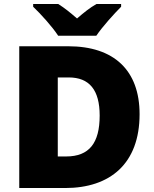

<svg xmlns="http://www.w3.org/2000/svg" viewBox="-20 -947 774 967"><path d="M590 -927H466C431 -907 403 -884 368 -854C333 -884 308 -905 273 -927H147V-913C185 -877 243 -813 273 -767H465C496 -813 556 -879 590 -913ZM683 -372C683 -593 554 -714 324 -714H77V0H308C535 0 683 -123 683 -372ZM482 -365C482 -226 429 -159 313 -159H271V-557H326C430 -557 482 -494 482 -365Z"/></svg>

Font: Noto Sans UI Black
Style: Regular
Weight: 900
Designer: Monotype Design Team
Foundry: Monotype Imaging Inc.
Version: Version 1.901